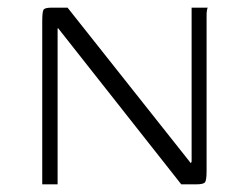

<svg xmlns="http://www.w3.org/2000/svg" viewBox="-20 -480 651 500"><path d="M90 0V-423Q90 -448 93 -454Q96 -460 113 -460H156L477 -55L479 -59V-460H521Q520 -459 519 -453.5Q518 -448 518 -442Q518 -436 518 -430V-35Q518 -11 514 -5.5Q510 0 492 0H452L131 -407L130 -405V0Z"/></svg>

Font: Genos Thin Light
Style: Regular
Weight: 300
Version: Version 1.010